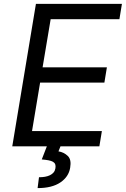

<svg xmlns="http://www.w3.org/2000/svg" viewBox="-20 -747 642 980"><path d="M163.4 -727.3H602.3L589.5 -649.1H238.6L197.4 -403.4H525.6L512.8 -325.3H184.7L143.5 -78.1H500L487.2 0H288.7L278.4 25.6Q305.8 29.8 326 49Q345.5 67.5 338.1 109.4Q330.6 155.5 288 184.3Q245.4 213.1 171.9 213.1L179 157.7Q195.7 157.7 209.9 155.2Q224.1 152.7 235.3 147.2Q246.4 141.7 253.6 133.2Q260.7 124.6 262.8 112.2Q264.9 99.8 261.9 91.8Q258.9 83.8 250.4 78.8Q241.8 73.9 227.6 71.2Q213.4 68.5 193.2 66.8L219.1 0H42.6Z"/></svg>

Font: Inter P
Style: Italic
Weight: 400
Italic angle: -9.40001°
Designer: Rasmus Andersson
Foundry: rsms
Version: Version 3.018;git-588b23468